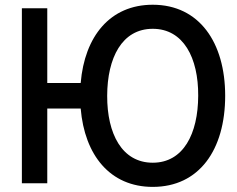

<svg xmlns="http://www.w3.org/2000/svg" viewBox="-20 -754 976 790"><path d="M70 0H174.5V-307.5H312C328 -116 432.5 15 608.5 15C799.5 15 906.5 -137.5 906.5 -360C906.5 -579.5 799.5 -734.5 608.5 -734.5C432.5 -734.5 328 -604 312 -412.5H174.5V-720H70ZM421 -360C421.5 -516.5 482 -635.5 608.5 -635.5C734.5 -635.5 796.5 -516.5 795.5 -360C795 -203.5 734.5 -84.5 608.5 -84.5C482 -84.5 420.5 -203.5 421 -360Z"/></svg>

Font: Eudonet SemiBold
Style: Regular
Weight: 600
Designer: Mikhail Sharanda
Foundry: Mikhail Sharanda
Version: Version 4.503;Glyphs 3.1.2 (3151)